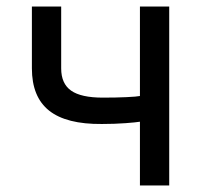

<svg xmlns="http://www.w3.org/2000/svg" viewBox="-20 -570 640 590"><path d="M410 0V-196Q399 -194 365.5 -191.5Q332 -189 293 -189Q184 -188 131 -230Q78 -272 78 -360V-550H168V-360Q168 -313 198.5 -291.5Q229 -270 296 -270Q337 -270 369 -271.5Q401 -273 410 -275V-550H500V0Z"/></svg>

Font: NKDuy Mono
Style: Regular
Weight: 400
Monospace: yes
Designer: NKDuy
Foundry: NKDuy
Version: Version 2.251; ttfautohint (v1.8.4.7-5d5b)